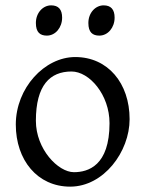

<svg xmlns="http://www.w3.org/2000/svg" viewBox="-20 -682 542 717"><path d="M256 -39C197 -39 114 -125 114 -231C114 -364 167 -415 247 -415C314 -415 389 -328 389 -222C389 -63 309 -39 256 -39ZM261 -469C146 -469 39 -353 39 -217C39 -84 120 15 242 15C367 15 464 -115 464 -237C464 -371 383 -469 261 -469ZM114 -596C114 -561 130 -549 155 -549C187 -549 212 -579 212 -616C212 -647 198 -662 171 -662C141 -662 114 -635 114 -596ZM310 -596C310 -561 326 -549 351 -549C383 -549 408 -579 408 -616C408 -647 394 -662 367 -662C337 -662 310 -635 310 -596Z"/></svg>

Font: Temporarium
Style: Regular
Weight: 400
Version: Version 1.1